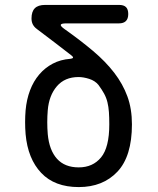

<svg xmlns="http://www.w3.org/2000/svg" viewBox="-20 -750 640 780"><path d="M242 -632Q307 -586 358 -543Q409 -500 444 -454.5Q479 -409 497.5 -358.5Q516 -308 516 -245Q516 -115 457 -52.5Q398 10 300 10Q202 10 147.5 -47.5Q93 -105 84 -205Q82 -229 82 -253.5Q82 -278 84 -302Q88 -346 102 -383Q116 -420 139.5 -447.5Q163 -475 194.5 -491.5Q226 -508 265 -511Q275 -512 276.5 -515.5Q278 -519 270 -525Q241 -548 206.5 -574Q172 -600 130 -632Q119 -640 113.5 -650.5Q108 -661 108 -675Q108 -703 121.5 -716.5Q135 -730 163 -730H464Q483 -730 492 -721Q501 -712 501 -693Q501 -674 491.5 -664.5Q482 -655 463 -655H249Q229 -655 227 -649.5Q225 -644 242 -632ZM380 -405Q366 -422 342.5 -429.5Q319 -437 299 -437Q243 -437 211 -399.5Q179 -362 174 -302Q172 -278 172 -253.5Q172 -229 174 -205Q180 -140 211.5 -105Q243 -70 300 -70Q357 -70 390.5 -110.5Q424 -151 424 -245Q424 -273 422.5 -294.5Q421 -316 416.5 -334.5Q412 -353 403 -369.5Q394 -386 380 -405Z"/></svg>

Font: Maple Mono NL
Style: Regular
Weight: 400
Monospace: yes
Designer: subframe7536
Version: Version 7.000